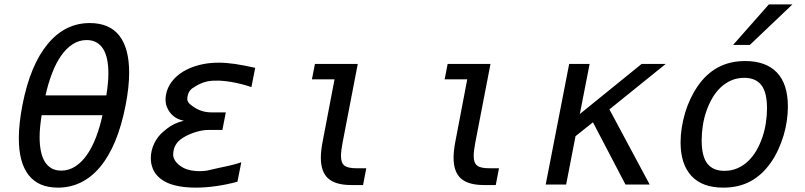

<svg xmlns="http://www.w3.org/2000/svg" viewBox="-20 -837 3652 871"><path d="M242.7 14.2Q154.8 14.2 110.1 -42.5Q65.4 -99.1 65.4 -209.5Q65.4 -274.9 81.5 -359.4Q99.6 -452.1 128.2 -520.8Q156.7 -589.4 195.8 -636.7Q274.4 -732.4 387.2 -732.4Q476.6 -732.4 521.2 -675.3Q565.9 -618.2 565.9 -507.8Q565.9 -441.9 549.8 -359.4Q531.7 -266.6 502.7 -196.8Q473.6 -127 434.6 -80.1Q395.5 -33.2 347.2 -9.5Q298.8 14.2 242.7 14.2ZM462.4 -404.3Q466.8 -431.6 469.2 -456.5Q471.7 -481.4 471.7 -504.4Q471.7 -538.6 466.1 -566.7Q460.4 -594.7 448.5 -614.3Q436.5 -633.8 417.7 -644.5Q398.9 -655.3 373 -655.3Q338.9 -655.3 310.1 -636.7Q281.2 -618.2 257.8 -585Q234.4 -551.8 216.6 -505.6Q198.7 -459.5 186.5 -404.3ZM257.8 -63Q292 -63 321.3 -81.8Q350.6 -100.6 374 -134Q397.5 -167.5 415.3 -213.6Q433.1 -259.8 444.8 -314.5H168.9Q164.6 -287.1 162.1 -262.2Q159.7 -237.3 159.7 -214.8Q159.7 -180.2 165.3 -152.1Q170.9 -124 182.9 -104.2Q194.8 -84.5 213.4 -73.7Q231.9 -63 257.8 -63Z M867.7 14.2Q814.5 14.2 773.2 3.9Q731.9 -6.3 705.1 -28.8Q683.1 -47.4 673.6 -70.8Q664.1 -94.2 664.1 -119.1Q664.1 -136.2 668 -153.1Q671.9 -169.9 679.2 -185.5Q686.5 -201.2 696.8 -214.6Q707 -228 719.2 -238.3L736.8 -252.9Q769.5 -279.3 814 -289.1Q807.1 -290.5 798.8 -293.2Q790.5 -295.9 784.7 -298.8Q776.9 -302.7 767.3 -310.1Q757.8 -317.4 749.8 -328.4Q741.7 -339.4 736.3 -353.8Q731 -368.2 731 -386.2Q731 -391.1 731.4 -396Q731.9 -400.9 732.9 -406.2Q738.3 -438.5 758.5 -465.6Q778.8 -492.7 810.3 -512Q841.8 -531.2 883.1 -542Q924.3 -552.7 971.7 -552.7Q1005.9 -552.7 1045.9 -546.9Q1085.9 -541 1137.7 -529.3L1120.6 -441.9Q1097.7 -449.7 1074.5 -455.6Q1051.3 -461.4 1029.8 -465.1Q1008.3 -468.8 989.5 -470.2Q970.7 -471.7 957 -471.2L941.9 -470.7Q923.3 -469.7 904.5 -463.4Q885.7 -457 872.1 -448.7L850.6 -435.1Q842.3 -428.2 837.9 -420.4Q833.5 -412.6 831.1 -400.9Q829.6 -394 829.6 -388.2Q829.6 -379.9 835 -372.1Q840.3 -364.3 856 -353.5Q874.5 -340.8 894.5 -334Q914.6 -327.1 942.4 -327.1H1004.4L988.8 -247.6H927.2Q900.4 -247.6 870.8 -238.8Q841.3 -230 817.9 -216.8Q794.4 -203.6 783 -188.5Q771.5 -173.3 768.1 -156.7Q767.1 -153.8 766.4 -147.7Q765.6 -141.6 765.6 -135.7Q765.6 -109.9 793.9 -87.4Q795.9 -86.4 797.4 -85Q798.8 -83.5 800.8 -82.5Q816.4 -71.3 838.6 -65.9Q860.8 -60.5 887.2 -60.5Q897 -60.5 903.8 -61.3Q910.6 -62 918.5 -63L981 -77.1L988.3 -78.6Q998 -80.6 1010.3 -83.3Q1022.5 -85.9 1034.7 -89.1Q1046.9 -92.3 1057.4 -95.2Q1067.9 -98.1 1074.7 -101.1L1057.1 -12.7Q1008.8 0.5 960.4 7.3Q912.1 14.2 867.7 14.2Z M1573.2 2.4Q1502.4 2.4 1469 -27.3Q1435.5 -57.1 1435.5 -121.6Q1435.5 -152.8 1443.8 -195.8L1497.6 -477.1H1395L1408.7 -546.9H1603L1534.2 -190.4Q1526.9 -152.8 1526.9 -129.4Q1526.9 -113.3 1530.8 -102.5Q1534.7 -91.8 1543.2 -85.4Q1551.8 -79.1 1565.4 -76.4Q1579.1 -73.7 1598.6 -73.7H1641.6L1627 2.4H1573.2Z M2175.3 2.4Q2104.5 2.4 2071 -27.3Q2037.6 -57.1 2037.6 -121.6Q2037.6 -152.8 2045.9 -195.8L2099.6 -477.1H1997.1L2010.7 -546.9H2205.1L2136.2 -190.4Q2128.9 -152.8 2128.9 -129.4Q2128.9 -113.3 2132.8 -102.5Q2136.7 -91.8 2145.3 -85.4Q2153.8 -79.1 2167.5 -76.4Q2181.2 -73.7 2200.7 -73.7H2243.7L2229 2.4H2175.3Z M2562 -546.9H2654.8L2610.4 -319.8L2890.6 -546.9H3000L2744.6 -340.8L2927.2 0H2817.4L2669.9 -282.2L2590.8 -219.2L2548.3 0H2455.6Z M3467.8 -816.9H3574.7L3381.8 -633.3H3305.7ZM3261.2 14.2Q3165.5 14.2 3116.5 -39.1Q3067.4 -92.3 3067.4 -191.4Q3067.4 -224.1 3072.8 -258.1Q3078.1 -292 3087.9 -325Q3097.7 -357.9 3112.1 -388.4Q3126.5 -418.9 3144 -444.8Q3183.6 -502.4 3237.1 -531.2Q3290.5 -560.1 3360.4 -560.1Q3454.6 -560.1 3504.4 -508.1Q3554.2 -456.1 3554.2 -353.5Q3554.2 -321.8 3549.3 -288.3Q3544.4 -254.9 3534.7 -222.4Q3524.9 -189.9 3510.7 -158.9Q3496.6 -127.9 3478 -101.1Q3439 -44.4 3385.5 -15.1Q3332 14.2 3261.2 14.2ZM3266.1 -62Q3298.8 -62 3325.9 -74Q3353 -85.9 3374.5 -106.7Q3396 -127.4 3411.9 -155Q3427.7 -182.6 3438.5 -214.1Q3449.2 -245.6 3454.3 -279.3Q3459.5 -313 3459.5 -345.2Q3459.5 -418 3433.8 -450.9Q3408.2 -483.9 3356.4 -483.9Q3323.7 -483.9 3296.6 -471.9Q3269.5 -460 3248 -439.2Q3226.6 -418.5 3210.7 -390.9Q3194.8 -363.3 3184.1 -331.8Q3173.3 -300.3 3168.2 -266.6Q3163.1 -232.9 3163.1 -200.7Q3163.1 -127.9 3188.7 -95Q3214.4 -62 3266.1 -62Z"/></svg>

Font: Hack
Style: Italic
Weight: 400
Italic angle: -11°
Monospace: yes
Designer: Christopher Simpkins
Foundry: Christopher Simpkins
Version: Version 2.019; ttfautohint (v1.4.1) -l 4 -r 80 -G 350 -x 0 -